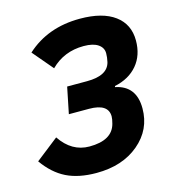

<svg xmlns="http://www.w3.org/2000/svg" viewBox="-110 -801 824 904"><g transform="rotate(-15 302.5 -349.0)"><path d="M250 12Q163 12 103.5 -17.5Q44 -47 -2 -112L109 -199Q164 -117 250 -117Q361 -117 381 -192Q387 -214 387 -227Q387 -289 293 -289H195L221 -417H318Q419 -417 434 -479Q439 -501 439 -521Q439 -548 415 -564.5Q391 -581 345 -581Q249 -581 184 -516L100 -615Q204 -710 361 -710Q471 -710 530.5 -666Q590 -622 590 -543Q590 -471 550 -423.5Q510 -376 439 -361L438 -356Q537 -336 537 -226Q537 -123 457 -55.5Q377 12 250 12Z"/></g></svg>

Font: Aneliza
Style: Bold Italic
Weight: 700
Italic angle: -11.31°
Designer: Mike Abbink, Paul van der Laan, Pieter van Rosmalen
Foundry: Bold Monday
Version: Version 3.0